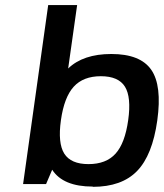

<svg xmlns="http://www.w3.org/2000/svg" viewBox="-20 -721 641 751"><path d="M342.8 9.8V8.8Q226.6 8.8 184.1 -57.1L160.2 -1H70.3L168.5 -701.2H281.7L246.6 -453.1Q305.2 -509.8 415.5 -509.8Q528.8 -509.8 571.5 -448.2Q614.3 -386.7 595.2 -250Q576.2 -113.8 516.1 -52Q456.1 9.8 342.8 9.8ZM481.4 -251Q494.1 -340.8 468.8 -381.8Q443.4 -422.9 374.5 -422.9Q305.7 -422.9 268.3 -381.8Q231 -340.8 218.3 -251Q205.6 -161.1 231.4 -120.1Q257.3 -79.1 326.2 -79.1Q395 -79.1 431.9 -119.9Q468.8 -160.6 481.4 -251Z"/></svg>

Font: Fivo Sans Med
Style: Regular
Weight: 450
Designer: Alexander Slobzheninov
Foundry: Alexander Slobzheninov
Version: 1.0